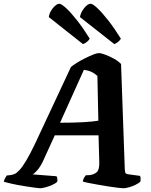

<svg xmlns="http://www.w3.org/2000/svg" viewBox="-66 -1003 806 1023"><path d="M147 0Q140 0 115.5 -3.5Q91 -7 59.5 -12Q28 -17 -1 -23.5Q-30 -30 -46 -35Q-43 -46 -38.5 -54.5Q-34 -63 -30 -68L-11 -70Q-1 -71 10.5 -75.5Q22 -80 37.5 -96.5Q53 -113 73.5 -147Q94 -181 122 -240L312 -646Q322 -655 342 -667.5Q362 -680 386 -692Q410 -704 430 -712Q450 -720 460 -720Q473 -720 495.5 -711.5Q518 -703 541.5 -690Q565 -677 579 -662L599 -99Q600 -83 604.5 -79Q609 -75 620 -74L680 -66Q682 -63 683 -54.5Q684 -46 682 -35Q672 -26 655.5 -18Q639 -10 621 -5Q603 0 592 0Q584 0 562.5 -2.5Q541 -5 512.5 -9.5Q484 -14 455.5 -19Q427 -24 405 -28.5Q383 -33 375 -36Q377 -48 382 -56Q387 -64 391 -69L412 -70Q435 -73 449.5 -85.5Q464 -98 463 -139L459 -282H226L162 -142Q148 -113 131.5 -94.5Q115 -76 107 -74L235 -64Q242 -52 239 -35Q231 -26 213 -18Q195 -10 176.5 -5Q158 0 147 0ZM254 -349Q325 -349 377.5 -352Q430 -355 458 -360L453 -598Q424 -626 381 -631ZM543 -768 360 -912Q364 -937 382.5 -960Q401 -983 417 -983Q428 -983 453 -959.5Q478 -936 511 -894Q544 -852 578 -797Q575 -790 564.5 -781Q554 -772 543 -768ZM376 -768 194 -912Q197 -937 216 -960Q235 -983 250 -983Q261 -983 286.5 -959.5Q312 -936 345 -894Q378 -852 412 -797Q409 -790 398.5 -781Q388 -772 376 -768Z"/></svg>

Font: Texturina 72pt 72pt ExtraBold
Style: Italic
Weight: 800
Italic angle: -11°
Designer: Guillermo Torres Carreño
Foundry: Omnibus-Type
Version: Version 1.002; ttfautohint (v1.8.3)